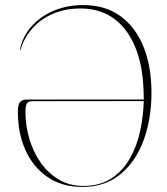

<svg xmlns="http://www.w3.org/2000/svg" viewBox="-20 -728 658 758"><path d="M50.5 -285.5Q50.5 -315.5 58.8 -325.2Q67 -335 88.5 -335H547.5Q547.5 -338.5 547.5 -342Q547.5 -507.5 481.8 -601Q416 -694.5 297 -694.5Q236 -694.5 187.5 -673Q139 -651.5 106.8 -614.8Q74.5 -578 61.5 -532Q61 -531 60 -531Q58.5 -531 59 -533Q69.5 -584.5 104.5 -624Q139.5 -663.5 192.2 -685.8Q245 -708 308.5 -708Q396 -708 456 -664Q516 -620 547 -542.2Q578 -464.5 578 -362Q578 -259 547 -174.5Q516 -90 455.2 -40Q394.5 10 305.5 10Q224 10 167 -29.5Q110 -69 80.2 -136Q50.5 -203 50.5 -285.5ZM80.5 -286Q80.5 -233 95.5 -181.2Q110.5 -129.5 139.8 -87.2Q169 -45 211.5 -19.5Q254 6 309 6Q375 6 420.2 -24Q465.5 -54 493.2 -103.2Q521 -152.5 533.5 -211.5Q546 -270.5 547.5 -329L109 -328.5Q92 -328.5 86.2 -319.8Q80.5 -311 80.5 -286Z"/></svg>

Font: Fraunces 144pt S000 Thin
Style: Regular
Weight: 100
Version: Version 1.000; ttfautohint (v1.8.3)